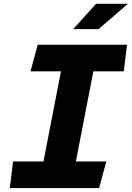

<svg xmlns="http://www.w3.org/2000/svg" viewBox="-20 -958 672 978"><path d="M30 0H485L521.5 -135.5H366.5L455.5 -594.5H610.5L627 -730H172L135.5 -594.5H290.5L201.5 -135.5H46.5ZM352.5 -809.5 469 -938.5H631.5L482 -809.5Z"/></svg>

Font: Monaspace Krypton ExtraBold
Style: Italic
Weight: 800
Italic angle: -11°
Designer: Riley Cran & the Lettermatic Team
Foundry: Lettermatic
Version: Version 1.101 (Monaspace Krypton)